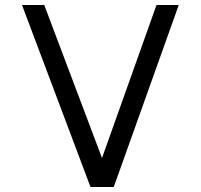

<svg xmlns="http://www.w3.org/2000/svg" viewBox="-20 -745 803 768"><path d="M435 3H342L68 -725H157L388 -113L606 -725H695Z"/></svg>

Font: SUITE Medium
Style: Regular
Weight: 500
Designer: Sun
Foundry: Sun
Version: Version 2.040